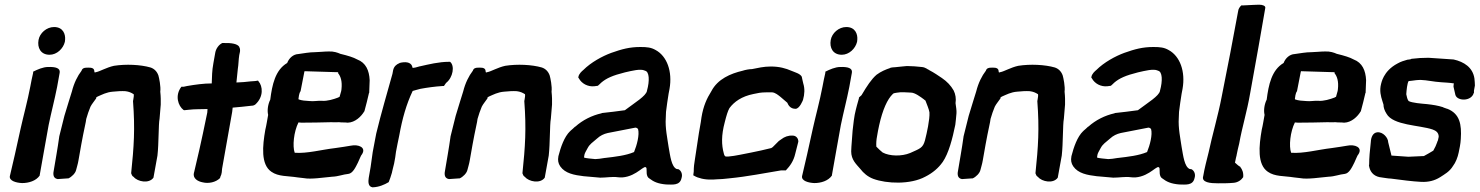

<svg xmlns="http://www.w3.org/2000/svg" viewBox="-20 -767 6296 817"><path d="M22 -18C18 3 50 11 74 12C102 12 133 3 149 -20V-22C160 -87 174 -160 187 -235C198 -289 212 -341 223 -397L234 -458C237 -477 217 -483 185 -482C163 -482 139 -471 121 -462V-457C117 -438 112 -418 109 -399C97 -336 80 -275 68 -221C50 -137 35 -73 23 -22ZM144 -597C138 -564 153 -534 191 -534C222 -534 249 -560 256 -589L257 -598C259 -621 249 -652 210 -652C178 -652 149 -626 144 -597Z M232 -185C229 -160 224 -134 220 -108L209 -43C207 -33 202 -9 225 -5H226L269 -8H271C285 -14 301 -30 304 -44C305 -49 312 -71 314 -85L326 -153C330 -178 336 -203 345 -248L347 -261C352 -279 358 -296 365 -313C371 -325 381 -336 389 -348L390 -353C390 -353 389 -354 392 -354L395 -356C414 -364 433 -375 461 -377C480 -379 498 -380 514 -379C529 -377 538 -373 549 -366C550 -361 549 -353 547 -342L546 -337C555 -218 550 -144 538 -29L539 -28C541 -22 542 -18 549 -14C565 6 614 16 633 -11L650 -105C656 -158 654 -236 659 -262L664 -322V-347C664 -357 663 -365 662 -377C665 -398 657 -436 654 -446C648 -463 636 -475 620 -480C578 -492 516 -495 465 -487C433 -480 405 -463 389 -460H388C382 -457 382 -458 381 -467C379 -482 356 -479 348 -479C338 -479 330 -476 327 -466C310 -444 295 -414 286 -378L272 -333L254 -274C247 -245 239 -215 232 -186Z M752 -398C723 -361 738 -316 761 -299L764 -298L784 -300C809 -303 834 -302 863 -303L862 -288C833 -146 820 -94 806 -34L805 -31C800 -8 821 5 843 9C867 15 898 9 916 -9L917 -11V-13C925 -28 924 -41 925 -49C937 -115 947 -173 968 -291L970 -309C995 -311 1024 -314 1049 -317C1052 -317 1059 -317 1066 -322C1103 -355 1098 -401 1080 -421L1078 -424C1074 -423 1058 -421 1050 -421H1049C1026 -418 1008 -417 986 -416C988 -435 990 -455 992 -474C995 -491 995 -514 998 -532L999 -537C1000 -543 1005 -555 998 -567V-568C990 -580 968 -585 929 -584H926C911 -577 899 -560 896 -543L888 -498C882 -466 882 -440 881 -412C847 -412 811 -407 776 -401L762 -398ZM1065 -323 1068 -326 1066 -325C1065 -324 1066 -324 1065 -323Z M1130 -343C1121 -325 1116 -299 1121 -278C1117 -257 1114 -235 1109 -215C1097 -146 1089 -67 1135 -36C1165 -15 1203 -19 1247 -12L1273 -9C1304 -3 1357 -12 1393 -15C1420 -16 1440 -25 1462 -27C1481 -29 1493 -55 1503 -75C1510 -89 1516 -107 1520 -110C1540 -140 1505 -154 1472 -147C1456 -144 1434 -141 1407 -137C1347 -130 1287 -113 1234 -117C1224 -145 1230 -206 1250 -246C1253 -246 1258 -245 1263 -245C1291 -245 1361 -246 1389 -247C1400 -247 1409 -246 1423 -247C1428 -246 1437 -246 1442 -246C1446 -246 1452 -246 1459 -245H1460C1491 -246 1517 -271 1530 -293L1531 -294V-295C1538 -320 1544 -345 1550 -371L1551 -372C1552 -391 1552 -408 1553 -425V-426C1551 -467 1537 -500 1500 -514C1484 -523 1461 -530 1428 -538C1417 -543 1400 -549 1379 -548C1359 -548 1336 -545 1321 -545C1296 -545 1272 -540 1249 -537C1228 -536 1210 -520 1202 -499C1151 -469 1138 -406 1130 -343ZM1250 -346C1251 -352 1252 -370 1259 -379L1275 -461L1276 -464L1409 -460C1414 -460 1419 -460 1419 -459V-455C1429 -443 1437 -422 1433 -387L1432 -380C1430 -375 1429 -367 1425 -355C1425 -355 1421 -354 1419 -352C1401 -345 1372 -336 1350 -338C1330 -339 1316 -335 1298 -337C1280 -338 1264 -339 1251 -344C1251 -344 1250 -345 1250 -346Z M1566 -120C1563 -96 1560 -75 1557 -56L1549 -10C1547 4 1545 27 1565 30H1567C1592 29 1616 19 1634 8C1638 -2 1644 -18 1648 -33V-34C1649 -41 1655 -61 1657 -71C1661 -90 1663 -105 1665 -121C1670 -146 1673 -164 1679 -191C1692 -263 1709 -323 1736 -380C1744 -382 1756 -386 1769 -389C1796 -394 1831 -399 1864 -401H1869L1878 -414C1908 -437 1916 -488 1895 -504H1891C1847 -504 1804 -493 1768 -485H1767C1736 -476 1734 -476 1734 -485C1727 -504 1703 -505 1680 -499V-498H1679C1667 -493 1657 -485 1653 -469L1650 -453C1627 -370 1602 -286 1581 -199L1576 -173Z M1897 -185C1894 -160 1889 -134 1885 -108L1874 -43C1872 -33 1867 -9 1890 -5H1891L1934 -8H1936C1950 -14 1966 -30 1969 -44C1970 -49 1977 -71 1979 -85L1991 -153C1995 -178 2001 -203 2010 -248L2012 -261C2017 -279 2023 -296 2030 -313C2036 -325 2046 -336 2054 -348L2055 -353C2055 -353 2054 -354 2057 -354L2060 -356C2079 -364 2098 -375 2126 -377C2145 -379 2163 -380 2179 -379C2194 -377 2203 -373 2214 -366C2215 -361 2214 -353 2212 -342L2211 -337C2220 -218 2215 -144 2203 -29L2204 -28C2206 -22 2207 -18 2214 -14C2230 6 2279 16 2298 -11L2315 -105C2321 -158 2319 -236 2324 -262L2329 -322V-347C2329 -357 2328 -365 2327 -377C2330 -398 2322 -436 2319 -446C2313 -463 2301 -475 2285 -480C2243 -492 2181 -495 2130 -487C2098 -480 2070 -463 2054 -460H2053C2047 -457 2047 -458 2046 -467C2044 -482 2021 -479 2013 -479C2003 -479 1995 -476 1992 -466C1975 -444 1960 -414 1951 -378L1937 -333L1919 -274C1912 -245 1904 -215 1897 -186Z M2356 -101C2353 -86 2355 -72 2364 -59C2385 -29 2423 -22 2465 -17H2466L2534 -11C2559 -11 2587 -16 2607 -13C2614 -12 2621 -12 2627 -12H2628C2693 -17 2724 -73 2731 -51C2733 -42 2727 -16 2744 -7C2761 6 2779 15 2815 18H2816C2840 18 2873 24 2880 -9C2885 -24 2880 -40 2867 -47H2866L2859 -48C2837 -58 2832 -103 2825 -142C2820 -177 2810 -223 2813 -265L2814 -291C2816 -311 2822 -348 2825 -368L2829 -389C2842 -463 2818 -528 2770 -554C2751 -565 2734 -567 2705 -567C2659 -567 2626 -558 2581 -542C2543 -528 2495 -502 2462 -469C2456 -464 2443 -453 2441 -439V-436L2443 -434C2455 -411 2482 -397 2509 -400L2524 -402C2529 -406 2536 -413 2538 -415C2560 -434 2587 -446 2639 -459C2670 -466 2704 -475 2723 -467L2724 -466H2725C2743 -462 2745 -424 2733 -381V-380C2728 -358 2684 -332 2639 -298C2607 -293 2574 -290 2541 -286L2540 -285C2499 -276 2459 -256 2428 -228H2427C2420 -221 2414 -216 2407 -210V-209H2406C2381 -185 2366 -141 2356 -102ZM2465 -97 2467 -109C2468 -114 2473 -124 2480 -136C2490 -155 2501 -160 2520 -177C2534 -190 2549 -197 2566 -201C2606 -209 2646 -217 2684 -224C2686 -224 2691 -223 2695 -218C2702 -194 2690 -149 2678 -120C2643 -105 2598 -100 2555 -95H2554C2536 -92 2522 -90 2513 -90C2498 -92 2472 -93 2465 -97Z M2962 -247 2954 -201 2937 -89C2934 -72 2932 -56 2932 -37L2930 -21L2934 -19C2950 -9 2979 -2 3007 -3H3015L3030 -4C3045 -4 3064 -6 3082 -8C3164 -16 3229 -30 3304 -42H3324C3342 -61 3357 -82 3364 -113L3377 -164V-165C3377 -179 3367 -190 3353 -190C3334 -191 3318 -185 3304 -174L3294 -167L3268 -141C3267 -140 3265 -139 3262 -137C3231 -129 3206 -124 3177 -118C3149 -113 3108 -103 3080 -101H3069C3066 -101 3062 -104 3060 -114C3050 -150 3049 -191 3064 -247C3071 -275 3077 -295 3084 -307C3104 -334 3136 -357 3186 -367C3204 -371 3218 -374 3240 -374H3266C3279 -373 3292 -362 3302 -354C3310 -347 3321 -338 3330 -330C3335 -318 3344 -304 3365 -304C3383 -304 3397 -342 3397 -342C3404 -367 3405 -390 3398 -412C3395 -422 3394 -432 3392 -439V-440C3385 -454 3363 -459 3347 -466C3324 -476 3297 -484 3260 -484C3230 -484 3205 -478 3180 -473C3169 -473 3152 -470 3140 -466C3089 -454 3034 -431 3007 -379C2987 -347 2973 -316 2965 -268Z M3393 -18C3389 3 3421 11 3445 12C3473 12 3504 3 3520 -20V-22C3531 -87 3545 -160 3558 -235C3569 -289 3583 -341 3594 -397L3605 -458C3608 -477 3588 -483 3556 -482C3534 -482 3510 -471 3492 -462V-457C3488 -438 3483 -418 3480 -399C3468 -336 3451 -275 3439 -221C3421 -137 3406 -73 3394 -22ZM3515 -597C3509 -564 3524 -534 3562 -534C3593 -534 3620 -560 3627 -589L3628 -598C3630 -621 3620 -652 3581 -652C3549 -652 3520 -626 3515 -597Z M3617 -279C3614 -263 3612 -246 3610 -228L3608 -211L3603 -144C3603 -137 3602 -131 3602 -123C3602 -87 3623 -69 3641 -48C3654 -31 3672 -15 3696 -6C3753 15 3854 19 3917 -15C3949 -31 3974 -53 3990 -76L3991 -77C4017 -115 4033 -177 4045 -236C4047 -249 4048 -265 4050 -285C4051 -298 4048 -312 4046 -328C4049 -347 4046 -366 4038 -382C4026 -403 4010 -420 3988 -435C3976 -443 3953 -459 3935 -468H3934V-469C3927 -471 3919 -481 3901 -482C3883 -484 3860 -486 3840 -486H3839C3823 -484 3812 -484 3789 -481C3784 -481 3775 -480 3770 -479H3769V-478C3748 -471 3729 -463 3710 -449C3688 -430 3669 -401 3646 -362L3635 -352V-349C3630 -331 3623 -308 3617 -279ZM3712 -187C3715 -203 3717 -218 3721 -234C3736 -301 3756 -345 3779 -367L3783 -370C3786 -371 3793 -372 3799 -373H3800C3814 -376 3835 -374 3856 -373C3873 -373 3897 -355 3913 -343V-342H3914C3916 -341 3917 -340 3918 -339C3924 -323 3933 -302 3935 -289C3936 -273 3933 -252 3929 -229C3925 -208 3921 -189 3916 -170C3907 -137 3895 -135 3853 -116C3817 -101 3766 -102 3736 -118C3730 -123 3717 -134 3709 -143C3708 -156 3709 -172 3712 -187Z M4080 -185C4077 -160 4072 -134 4068 -108L4057 -43C4055 -33 4050 -9 4073 -5H4074L4117 -8H4119C4133 -14 4149 -30 4152 -44C4153 -49 4160 -71 4162 -85L4174 -153C4178 -178 4184 -203 4193 -248L4195 -261C4200 -279 4206 -296 4213 -313C4219 -325 4229 -336 4237 -348L4238 -353C4238 -353 4237 -354 4240 -354L4243 -356C4262 -364 4281 -375 4309 -377C4328 -379 4346 -380 4362 -379C4377 -377 4386 -373 4397 -366C4398 -361 4397 -353 4395 -342L4394 -337C4403 -218 4398 -144 4386 -29L4387 -28C4389 -22 4390 -18 4397 -14C4413 6 4462 16 4481 -11L4498 -105C4504 -158 4502 -236 4507 -262L4512 -322V-347C4512 -357 4511 -365 4510 -377C4513 -398 4505 -436 4502 -446C4496 -463 4484 -475 4468 -480C4426 -492 4364 -495 4313 -487C4281 -480 4253 -463 4237 -460H4236C4230 -457 4230 -458 4229 -467C4227 -482 4204 -479 4196 -479C4186 -479 4178 -476 4175 -466C4158 -444 4143 -414 4134 -378L4120 -333L4102 -274C4095 -245 4087 -215 4080 -186Z M4539 -101C4536 -86 4538 -72 4547 -59C4568 -29 4606 -22 4648 -17H4649L4717 -11C4742 -11 4770 -16 4790 -13C4797 -12 4804 -12 4810 -12H4811C4876 -17 4907 -73 4914 -51C4916 -42 4910 -16 4927 -7C4944 6 4962 15 4998 18H4999C5023 18 5056 24 5063 -9C5068 -24 5063 -40 5050 -47H5049L5042 -48C5020 -58 5015 -103 5008 -142C5003 -177 4993 -223 4996 -265L4997 -291C4999 -311 5005 -348 5008 -368L5012 -389C5025 -463 5001 -528 4953 -554C4934 -565 4917 -567 4888 -567C4842 -567 4809 -558 4764 -542C4726 -528 4678 -502 4645 -469C4639 -464 4626 -453 4624 -439V-436L4626 -434C4638 -411 4665 -397 4692 -400L4707 -402C4712 -406 4719 -413 4721 -415C4743 -434 4770 -446 4822 -459C4853 -466 4887 -475 4906 -467L4907 -466H4908C4926 -462 4928 -424 4916 -381V-380C4911 -358 4867 -332 4822 -298C4790 -293 4757 -290 4724 -286L4723 -285C4682 -276 4642 -256 4611 -228H4610C4603 -221 4597 -216 4590 -210V-209H4589C4564 -185 4549 -141 4539 -102ZM4648 -97 4650 -109C4651 -114 4656 -124 4663 -136C4673 -155 4684 -160 4703 -177C4717 -190 4732 -197 4749 -201C4789 -209 4829 -217 4867 -224C4869 -224 4874 -223 4878 -218C4885 -194 4873 -149 4861 -120C4826 -105 4781 -100 4738 -95H4737C4719 -92 4705 -90 4696 -90C4681 -92 4655 -93 4648 -97Z M5100 -18C5091 10 5131 13 5163 13C5184 13 5207 13 5228 11C5247 10 5262 -1 5270 -13C5272 -32 5266 -46 5258 -56V-57C5250 -61 5244 -67 5235 -75L5237 -84C5238 -91 5240 -98 5242 -106V-107C5245 -124 5249 -139 5253 -156C5266 -229 5286 -290 5300 -372C5325 -507 5348 -641 5364 -733C5366 -742 5353 -747 5338 -747C5328 -747 5311 -746 5270 -744H5262C5256 -738 5250 -730 5249 -722C5228 -607 5203 -477 5178 -353C5164 -279 5137 -186 5123 -119C5115 -87 5105 -49 5100 -18Z M5370 -343C5361 -325 5356 -299 5361 -278C5357 -257 5354 -235 5349 -215C5337 -146 5329 -67 5375 -36C5405 -15 5443 -19 5487 -12L5513 -9C5544 -3 5597 -12 5633 -15C5660 -16 5680 -25 5702 -27C5721 -29 5733 -55 5743 -75C5750 -89 5756 -107 5760 -110C5780 -140 5745 -154 5712 -147C5696 -144 5674 -141 5647 -137C5587 -130 5527 -113 5474 -117C5464 -145 5470 -206 5490 -246C5493 -246 5498 -245 5503 -245C5531 -245 5601 -246 5629 -247C5640 -247 5649 -246 5663 -247C5668 -246 5677 -246 5682 -246C5686 -246 5692 -246 5699 -245H5700C5731 -246 5757 -271 5770 -293L5771 -294V-295C5778 -320 5784 -345 5790 -371L5791 -372C5792 -391 5792 -408 5793 -425V-426C5791 -467 5777 -500 5740 -514C5724 -523 5701 -530 5668 -538C5657 -543 5640 -549 5619 -548C5599 -548 5576 -545 5561 -545C5536 -545 5512 -540 5489 -537C5468 -536 5450 -520 5442 -499C5391 -469 5378 -406 5370 -343ZM5490 -346C5491 -352 5492 -370 5499 -379L5515 -461L5516 -464L5649 -460C5654 -460 5659 -460 5659 -459V-455C5669 -443 5677 -422 5673 -387L5672 -380C5670 -375 5669 -367 5665 -355C5665 -355 5661 -354 5659 -352C5641 -345 5612 -336 5590 -338C5570 -339 5556 -335 5538 -337C5520 -338 5504 -339 5491 -344C5491 -344 5490 -345 5490 -346Z M5813 -162C5809 -127 5806 -95 5806 -66L5805 -65C5808 -39 5822 -19 5851 -13H5852C5861 -12 5887 -7 5899 -7C5945 -1 5989 5 6029 7C6059 8 6084 2 6108 -13C6126 -25 6148 -36 6163 -61C6174 -75 6183 -98 6187 -118C6190 -133 6195 -154 6196 -176C6200 -237 6192 -283 6139 -304H6138C6132 -306 6126 -308 6121 -310V-311H6120C6098 -318 6078 -321 6052 -324C6029 -326 5989 -329 5974 -337C5969 -343 5966 -355 5964 -366C5965 -383 5968 -413 5974 -422C5982 -423 5995 -424 6007 -426C6012 -426 6020 -427 6024 -427C6054 -426 6079 -419 6113 -417C6128 -416 6150 -415 6167 -412L6166 -410C6166 -408 6165 -404 6165 -399V-398L6173 -363C6181 -336 6241 -335 6251 -371L6252 -372V-381L6256 -403C6256 -413 6255 -422 6254 -433C6247 -480 6210 -504 6165 -514H6164L6061 -521H6053C6033 -521 6013 -520 5989 -517H5987C5983 -514 5976 -514 5970 -513H5969C5955 -509 5941 -505 5927 -497C5864 -464 5858 -411 5857 -411C5849 -381 5856 -357 5862 -338L5867 -322C5867 -310 5871 -297 5880 -283C5908 -233 6020 -235 6076 -216C6090 -211 6102 -203 6102 -185L6099 -171C6099 -171 6098 -167 6096 -164V-163C6088 -143 6090 -146 6079 -126C6065 -117 6053 -111 6039 -103L5973 -100L5901 -105L5887 -162C5887 -180 5865 -207 5840 -204C5823 -202 5814 -185 5813 -162Z"/></svg>

Font: Vapor
Style: BdObl
Weight: 700
Foundry: Cannot Into Space Fonts
Version: Version 0.179